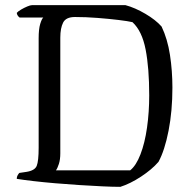

<svg xmlns="http://www.w3.org/2000/svg" viewBox="-20 -725 747 745"><path d="M447 0Q418 0 376.5 -2Q335 -4 287.5 -7Q240 -10 193.5 -14Q147 -18 108.5 -22.5Q70 -27 45 -31Q45 -39 48.5 -45Q52 -51 55 -54L82 -58Q115 -63 122.5 -81.5Q130 -100 130 -152V-577Q130 -612 136 -632Q142 -652 148 -657H56Q53 -659 49.5 -663.5Q46 -668 45 -675Q50 -681 62 -688Q74 -695 86 -700Q98 -705 104 -705H467Q504 -695 544 -671.5Q584 -648 607 -622Q630 -574 639.5 -512Q649 -450 649 -385Q649 -294 634 -217.5Q619 -141 595 -97Q569 -67 527 -39.5Q485 -12 447 0ZM197 -64H485Q508 -82 525 -126Q542 -170 550.5 -230Q559 -290 559 -355Q559 -461 545 -533Q531 -605 494 -639Q477 -643 440 -647.5Q403 -652 358 -655.5Q313 -659 271 -659Q236 -659 225 -637.5Q214 -616 214 -579V-130Q214 -106 208.5 -89Q203 -72 197 -64Z"/></svg>

Font: Texturina 72pt
Style: Regular
Weight: 400
Designer: Guillermo Torres Carreño
Foundry: Omnibus-Type
Version: Version 1.002; ttfautohint (v1.8.3)